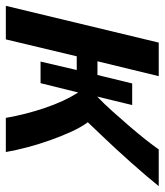

<svg xmlns="http://www.w3.org/2000/svg" viewBox="11 -591 564 658"><g transform="rotate(90 293.0 -262.0)"><path d="M-16 0 110 -524H225L174 -314H221L250 -433H324L295 -313Q320 -337 345.5 -365.5Q371 -394 396 -423Q421 -452 442 -478.5Q463 -505 476 -524H602Q586 -504 565 -479.5Q544 -455 520.5 -428.5Q497 -402 473 -376Q449 -350 425.5 -325.5Q402 -301 383 -281Q400 -258 415.5 -224Q431 -190 444.5 -152Q458 -114 468.5 -74.5Q479 -35 485 0H368Q356 -69 333.5 -135Q311 -201 281 -248L249 -119H175L204 -243H157L99 0Z"/></g></svg>

Font: Ubuntu Sans Mono SemiBold
Style: Italic
Weight: 600
Italic angle: -13.5°
Monospace: yes
Designer: Dalton Maag Ltd
Foundry: Dalton Maag Ltd
Version: Version 1.006